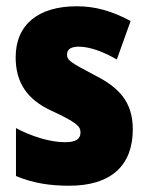

<svg xmlns="http://www.w3.org/2000/svg" viewBox="-20 -583 472 613"><path d="M404 -170C404 -259 358 -305 282 -343C205 -384 194 -390 194 -409C194 -426 207 -434 232 -434C268 -434 314 -416 353 -393L397 -516C339 -547 286 -563 225 -563C103 -563 30 -505 30 -400C30 -318 68 -265 143 -230C225 -192 237 -180 237 -160C237 -138 221 -129 187 -129C139 -129 80 -148 31 -174V-21C86 2 140 10 201 10C335 10 404 -55 404 -170Z"/></svg>

Font: Noto Sans Condensed Black
Style: Regular
Weight: 900
Width: 3
Designer: Monotype Design Team
Foundry: Monotype Imaging Inc.
Version: Version 2.013